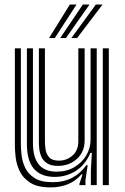

<svg xmlns="http://www.w3.org/2000/svg" viewBox="-20 -812 546 842"><path d="M202 9.8Q144.5 9.8 112.4 -10.9Q80.2 -31.5 66 -62.1Q51.8 -92.8 48.5 -123.5Q45.2 -154.2 45.2 -174.5V-600H71.5V-179.5Q71.5 -160 74.5 -132.1Q77.5 -104.2 90.1 -77Q102.8 -49.8 131.2 -31.4Q159.8 -13 210.5 -13Q259.8 -13 296.8 -32.5Q333.8 -52 358.2 -87.5H364.5L354.8 -22V0H328.5L328.2 -5.5L342 -47.2H337Q287.8 9.8 202 9.8ZM430.8 0V-600H457.2V0ZM234.5 -84.5Q203.8 -84.5 186.5 -95.9Q169.2 -107.2 161.6 -124.4Q154 -141.5 152.2 -159.2Q150.5 -177 150.5 -189.5V-600H177V-191Q177 -175 180 -155.5Q183 -136 196 -121.8Q209 -107.5 238.5 -107.5Q272.2 -107.5 297.9 -129.8Q323.5 -152 323.5 -193.8V-600H351.2V-196.5Q351.2 -146 317.2 -115.2Q283.2 -84.5 234.5 -84.5ZM218.2 -36.2Q159 -36.8 128.5 -72.1Q98 -107.5 98 -181.2V-600H124.5V-184.5Q124.5 -59.2 228 -59.2Q272.2 -59.2 305.9 -79Q339.5 -98.8 358.4 -130.6Q377.2 -162.5 377.2 -198.8V-600H404.2V0H378.5V-65L382.8 -141.5H376.5Q353.8 -88.2 311.5 -62Q269.2 -35.8 218.2 -36.2ZM195 -645 286.2 -792H315.5L220.2 -645ZM292.8 -645 400.2 -792H429.5L318 -645ZM244 -645 343.2 -792H372.5L269 -645Z"/></svg>

Font: Big Shoulders Inline Text ExtraBold
Style: Regular
Weight: 800
Designer: Patric King
Foundry: XO Type Co
Version: Version 1.000